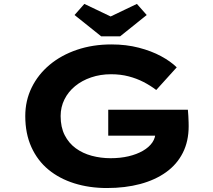

<svg xmlns="http://www.w3.org/2000/svg" viewBox="-20 -938 1075 968"><path d="M518.7 10Q430.3 10 354.7 -13.7Q279.2 -37.4 224.1 -82.9Q169 -128.4 138.2 -196.5Q107.4 -264.6 107.4 -352.9Q107.4 -430.7 139.7 -496.6Q172 -562.5 230.3 -611.3Q288.7 -660 368.1 -687Q447.6 -714 541.5 -714Q616.5 -714 679.9 -697.5Q743.4 -681 791.7 -654.9Q840.1 -628.8 871 -598.5L767.7 -484.3Q738.4 -506.6 703.8 -524.5Q669.2 -542.4 628.5 -553Q587.9 -563.7 539.8 -563.7Q486.1 -563.7 439.5 -547.8Q392.9 -532 358.6 -503.7Q324.2 -475.5 305 -436.9Q285.7 -398.3 285.7 -352.9Q285.7 -296.8 306.2 -256.5Q326.7 -216.3 361.8 -190.6Q396.9 -164.9 442.6 -152.6Q488.2 -140.4 537.6 -140.4Q586.6 -140.4 628.1 -150.1Q669.5 -159.9 700.4 -177.7Q731.3 -195.4 748.1 -219.9Q764.8 -244.4 764 -274.4L763.6 -293.6L787 -254H525.7V-384.9H927.2Q928.6 -370.9 929.6 -353Q930.6 -335.2 930.9 -321.1Q931.2 -307 931.2 -302Q931.2 -225.6 901.6 -167.4Q872.1 -109.1 817.4 -69.9Q762.6 -30.6 687 -10.3Q611.3 10 518.7 10ZM490.2 -754.7 355.8 -862.3 405.3 -918.3 552.8 -847.8H522.8L670.2 -918.3L719.7 -862.3L585.4 -754.7Z"/></svg>

Font: Lexend Tera
Style: Regular
Weight: 400
Designer: Bonnie Shaver-Troup, Thomas Jockin
Foundry: Lexend
Version: Version 1.007